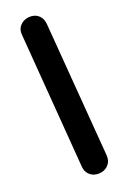

<svg xmlns="http://www.w3.org/2000/svg" viewBox="-127 -817 602 946"><g transform="rotate(-15 174.5 -344.5)"><path d="M182 16 66 -684Q61 -710 72 -728Q83 -746 101.5 -754.5Q120 -763 140.5 -761.5Q161 -760 177 -746Q193 -732 198 -705L315 -4Q319 22 308.5 40Q298 58 279.5 66.5Q261 75 240 73.5Q219 72 202.5 57.5Q186 43 182 16Z"/></g></svg>

Font: Nunito ExtraLight Black
Style: Italic
Weight: 900
Italic angle: -9°
Version: Version 3.602